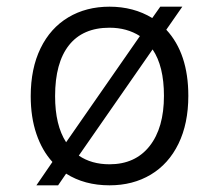

<svg xmlns="http://www.w3.org/2000/svg" viewBox="-20 -543 656 575"><path d="M544 -256Q544 -173 514.5 -112.5Q485 -52 431.5 -20Q378 12 308 12Q233 12 178 -23L154 12H89L137 -58Q106 -92 89 -142Q72 -192 72 -255Q72 -338 101.5 -398.5Q131 -459 184.5 -491Q238 -523 308 -523Q380 -523 436 -489L460 -523H526L478 -454Q544 -383 544 -256ZM178 -117 399 -435Q360 -460 308 -460Q228 -460 186.5 -407.5Q145 -355 145 -255Q145 -168 178 -117ZM471 -256Q471 -345 437 -395L216 -77Q254 -51 308 -51Q385 -51 428 -105.5Q471 -160 471 -256Z"/></svg>

Font: Overpass Mono Light
Style: Regular
Weight: 300
Monospace: yes
Designer: Delve Withrington, Dave Bailey
Foundry: Delve Fonts
Version: Version 1.000;DELV;Overpass